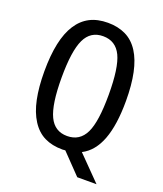

<svg xmlns="http://www.w3.org/2000/svg" viewBox="-157 -844 916 1078"><g transform="rotate(20 301.0 -305.0)"><path d="M319.8 13.2Q317.9 13.2 315.7 13.2Q313.5 13.2 310.1 13.7Q306.6 14.2 304.4 14.2Q302.2 14.2 301.3 14.2Q240.2 14.2 194.6 -8.3Q148.9 -30.8 117.7 -79.6Q86.4 -128.4 71.8 -199.2Q57.1 -270 57.1 -363.8Q57.1 -555.2 117.7 -648.4Q147.9 -695.3 193.1 -718.8Q238.3 -742.2 300.8 -742.2Q360.8 -742.2 407.2 -719.7Q453.6 -697.3 484.9 -648.4Q544.9 -554.7 544.9 -363.8Q544.9 -220.7 511.7 -132.8Q495.6 -89.8 470.2 -58.6Q444.8 -27.3 410.2 -9.8L549.3 131.8H434.1ZM300.8 -65.9Q376 -65.9 409.2 -134.8Q441.9 -202.1 441.9 -363.8Q441.9 -524.9 409.2 -593.3Q376 -662.1 300.8 -662.1Q226.1 -662.1 193.4 -593.3Q160.2 -523.9 160.2 -363.8Q160.2 -204.1 193.4 -134.8Q226.1 -65.9 300.8 -65.9Z"/></g></svg>

Font: Hack
Style: Regular
Weight: 400
Monospace: yes
Designer: Christopher Simpkins
Foundry: Christopher Simpkins
Version: Version 2.019; ttfautohint (v1.4.1) -l 4 -r 80 -G 350 -x 0 -